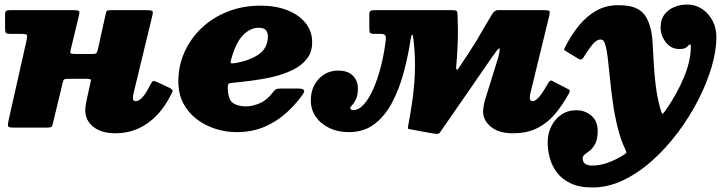

<svg xmlns="http://www.w3.org/2000/svg" viewBox="-20 -565 3217 850"><path d="M653 -490 571 -151Q568.5 -141 568.5 -131Q568.5 -117 581 -117Q608.5 -117 642.5 -184Q651.5 -201 655.5 -205.2Q659.5 -209.5 678.5 -200.5L730.5 -176Q748 -168 743.2 -158.2Q738.5 -148.5 730.5 -133.5Q691 -59 629.8 -17Q568.5 25 490.5 25Q429 25 393.2 -3.5Q357.5 -32 357.5 -77Q357.5 -91.5 361.2 -110Q365 -128.5 367.5 -140L381.5 -203Q383.5 -211.5 380.5 -213.8Q377.5 -216 366 -216H280Q269 -216 264.8 -213.8Q260.5 -211.5 258.5 -203L213.5 -16Q211 -5 206 -2.5Q201 0 187 0H41Q17 0 15.5 -7Q14 -14 18 -32L97.5 -386Q101.5 -404.5 99 -409.8Q96.5 -415 74 -415H26Q10.5 -415 6.5 -419.2Q2.5 -423.5 2.5 -440V-499Q2.5 -513.5 7.2 -516.8Q12 -520 26 -520H302Q327 -520 330.2 -515.2Q333.5 -510.5 328 -490L293 -345Q289.5 -332 293.2 -329Q297 -326 314 -326H391Q403.5 -326 407.2 -330.8Q411 -335.5 413 -345L447 -499Q449.5 -513.5 453 -516.8Q456.5 -520 470.5 -520H627Q652 -520 655.2 -515.2Q658.5 -510.5 653 -490Z M769.5 -205Q769.5 -272.5 796.2 -333Q823 -393.5 871.5 -440Q920 -486.5 987 -513.2Q1054 -540 1134 -540Q1200.5 -540 1252 -519.8Q1303.5 -499.5 1332.8 -463Q1362 -426.5 1362 -378Q1362 -334.5 1338.8 -304.8Q1315.5 -275 1276.5 -255.8Q1237.5 -236.5 1190 -225.2Q1142.5 -214 1093.2 -207.8Q1044 -201.5 1001 -197.5Q988.5 -196.5 988.5 -182.5Q988 -127 1009.5 -110.5Q1031 -94 1070.5 -94Q1096.5 -94 1129 -107.5Q1161.5 -121 1187.5 -155.5Q1194 -164 1200 -168.5Q1206 -173 1221.5 -173H1298.5Q1320.5 -173 1325.2 -166.5Q1330 -160 1319 -145Q1289 -103 1247.5 -65.2Q1206 -27.5 1151.2 -3.8Q1096.5 20 1026.5 20Q981.5 20 936 6Q890.5 -8 852.8 -36Q815 -64 792.2 -106.2Q769.5 -148.5 769.5 -205ZM1012.5 -284.5Q1078 -293.5 1121.8 -321.8Q1165.5 -350 1166 -404Q1166 -418.5 1158.2 -430.2Q1150.5 -442 1124 -442Q1088 -442 1056 -409.5Q1024 -377 1003 -301Q1000 -289.5 1001.5 -286.5Q1003 -283.5 1012.5 -284.5Z M2411.5 -495 2328.5 -154Q2325.5 -143 2325.5 -132Q2325.5 -117 2338 -117Q2349 -117 2365 -134Q2381 -151 2406 -196Q2410 -203 2414.8 -206.8Q2419.5 -210.5 2427.5 -205.5L2494 -171Q2500.5 -167.5 2502.2 -164.2Q2504 -161 2499 -152Q2474 -106 2441.5 -65.5Q2409 -25 2362.8 0Q2316.5 25 2249.5 25Q2188.5 25 2153.5 -3.5Q2118.5 -32 2118.5 -73Q2118.5 -77 2120.8 -92.8Q2123 -108.5 2126.5 -120L2185.5 -310Q2197 -356.5 2189 -350.8Q2181 -345 2159 -313Q2101.5 -229 2047 -150.8Q1992.5 -72.5 1928 21Q1923 28.5 1913 27.8Q1903 27 1894.5 25.5L1791 6.5Q1785.5 5.5 1785.8 1.2Q1786 -3 1787.5 -11Q1803.5 -95 1810.5 -159.8Q1817.5 -224.5 1817.2 -278.8Q1817 -333 1811 -386Q1808.5 -410 1805 -411.8Q1801.5 -413.5 1797.5 -389Q1786.5 -316 1767 -243.5Q1747.5 -171 1716.2 -111.5Q1685 -52 1638 -16Q1591 20 1525 20Q1476.5 20 1438.2 1.8Q1400 -16.5 1378 -48.2Q1356 -80 1356 -120Q1356 -178 1390.8 -215.2Q1425.5 -252.5 1478 -252.5Q1519.5 -252.5 1542 -230.2Q1564.5 -208 1564.5 -173.5Q1564.5 -143.5 1556 -126Q1547.5 -108.5 1539 -99.8Q1530.5 -91 1530.5 -87.5Q1530.5 -82.5 1534.8 -80Q1539 -77.5 1542.5 -77.5Q1567.5 -77.5 1590.2 -102.2Q1613 -127 1632.2 -170.2Q1651.5 -213.5 1665.8 -268.8Q1680 -324 1687.5 -385.5Q1689.5 -402.5 1685.2 -408.8Q1681 -415 1664 -415H1637.5Q1622 -415 1618.5 -419.5Q1615 -424 1615 -440V-500Q1615 -514.5 1620.8 -517.2Q1626.5 -520 1640 -520H1977.5Q1995 -520 2000 -517.8Q2005 -515.5 2005.5 -500Q2008.5 -435 2006.2 -373.5Q2004 -312 1999.5 -268.5Q1999 -260 2001.5 -257Q2004 -254 2010 -262.5Q2040.5 -307.5 2059.5 -337.2Q2078.5 -367 2090.8 -387.2Q2103 -407.5 2112.5 -424.2Q2122 -441 2132.8 -459.2Q2143.5 -477.5 2160 -504Q2170.5 -520 2183 -520H2390Q2409.5 -520 2412.5 -516Q2415.5 -512 2411.5 -495Z M2987.5 -348Q2950.5 -348 2927.5 -378Q2904.5 -408 2904.5 -444Q2904.5 -479 2921.8 -501.2Q2939 -523.5 2965.8 -534.2Q2992.5 -545 3021.5 -545Q3058.5 -545 3088 -525.5Q3117.5 -506 3134.5 -473.2Q3151.5 -440.5 3151.5 -400Q3151.5 -340 3130.2 -268Q3109 -196 3070.5 -121.2Q3032 -46.5 2980.2 22.5Q2928.5 91.5 2867.2 146.2Q2806 201 2738.8 233Q2671.5 265 2602.5 265Q2544.5 265 2506 246.5Q2467.5 228 2445.2 198.2Q2423 168.5 2413.8 133.5Q2404.5 98.5 2404.5 66Q2404.5 28 2420 -4.5Q2435.5 -37 2464.2 -57Q2493 -77 2532 -77Q2569.5 -77 2598 -53Q2626.5 -29 2626 17Q2625.5 51 2615.5 70.5Q2605.5 90 2592.5 100.8Q2579.5 111.5 2569.5 118.5Q2559.5 125.5 2559.5 135Q2559 168 2602.5 168Q2635.5 168 2671.2 155.2Q2707 142.5 2743 119.5Q2752.5 113.5 2753 110.5Q2753.5 107.5 2748.5 97Q2728 54.5 2714.8 1Q2701.5 -52.5 2693.5 -108.5Q2685.5 -164.5 2680.5 -216Q2675.5 -267.5 2670.8 -307.2Q2666 -347 2659.5 -367.5Q2657 -375.5 2653 -382.8Q2649 -390 2637 -390Q2621.5 -390 2603.2 -368.2Q2585 -346.5 2562 -309Q2554.5 -297 2542 -304L2484.5 -339Q2476 -343.5 2477.5 -347.2Q2479 -351 2483 -359Q2509.5 -410.5 2543.2 -452Q2577 -493.5 2620 -517.8Q2663 -542 2716.5 -542Q2765 -542 2792.8 -530.2Q2820.5 -518.5 2835 -497.5Q2849.5 -476.5 2858 -447.5Q2866 -420.5 2868.8 -379.8Q2871.5 -339 2874 -289Q2876.5 -239 2883 -185.5Q2889.5 -132 2904.5 -79.5Q2910 -61.5 2912.8 -61Q2915.5 -60.5 2925 -74Q2977.5 -149 3008 -223Q3038.5 -297 3038.5 -359Q3038.5 -368 3035 -368Q3030 -368 3026.5 -363Q3023 -358 3014.8 -353Q3006.5 -348 2987.5 -348Z"/></svg>

Font: Besley* Fatface
Style: Italic
Weight: 900
Italic angle: -13°
Designer: Owen Earl
Foundry: indestructible type*
Version: Version 3.000; ttfautohint (v1.8.3)